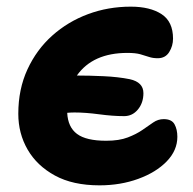

<svg xmlns="http://www.w3.org/2000/svg" viewBox="-20 -543 581 577"><path d="M279 14Q199 14 145 -15.5Q91 -45 63 -93.5Q35 -142 35 -201Q35 -275 62.5 -334.5Q90 -394 137 -436Q184 -478 244.5 -500.5Q305 -523 373 -523Q431 -523 465.5 -500.5Q500 -478 500 -427Q500 -405 488.5 -386.5Q477 -368 454 -368Q439 -368 427.5 -372Q416 -376 401.5 -380Q387 -384 363 -384Q259 -384 211 -316Q248 -316 291.5 -314Q335 -312 370 -305Q411 -296 411 -263Q411 -234 394.5 -214Q378 -194 353 -194Q319 -194 278 -199.5Q237 -205 204 -205Q194 -205 182 -204Q184 -161 211.5 -140.5Q239 -120 299 -120Q338 -120 364 -130Q390 -140 408 -152.5Q426 -165 440.5 -175Q455 -185 472 -185Q496 -185 504.5 -169.5Q513 -154 513 -132Q513 -91 481 -58Q449 -25 395.5 -5.5Q342 14 279 14Z"/></svg>

Font: Shantell Sans Normal
Style: Bold
Weight: 700
Designer: Stephen Nixon, Anya Danilova, Shantell Martin
Foundry: Arrow Type
Version: Version 1.009;[a7da0bfa3]